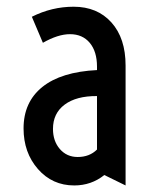

<svg xmlns="http://www.w3.org/2000/svg" viewBox="-20 -548 469 577"><path d="M50.8 -162.1Q50.8 -241.2 107.2 -286.6Q163.6 -332 271.5 -337.4V-347.7Q271.5 -393.1 249.8 -419.2Q228 -445.3 190.4 -445.3Q154.3 -445.3 108.9 -419.4L75.7 -497.6Q135.7 -527.8 201.2 -527.8Q272.5 -527.8 314.9 -480.5Q357.4 -433.1 357.4 -351.1V9.3L293.5 -22Q254.4 9.3 203.1 9.3Q137.2 9.3 94 -40Q50.8 -89.4 50.8 -162.1ZM139.2 -160.6Q139.2 -124 159.9 -100.1Q180.7 -76.2 213.4 -76.2Q249 -76.2 271.5 -98.6V-259.3Q209.5 -259.8 174.3 -233.6Q139.2 -207.5 139.2 -160.6Z"/></svg>

Font: Voltaire
Style: Regular
Weight: 400
Designer: Yvonne Schttler
Foundry: Yvonne Schttler
Version: Version 1.003